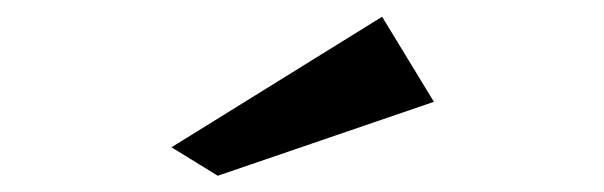

<svg xmlns="http://www.w3.org/2000/svg" viewBox="-20 -748 736 234"><path d="M245.4 -533.8 189 -568.5 445.7 -727.6 508.8 -623.9Z"/></svg>

Font: Panamera Thin
Style: Regular
Weight: 100
Designer: Bastien Sozeau
Foundry: NBR — Bastien Sozeau
Version: Version 3.003;gftools[0.9.33]